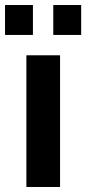

<svg xmlns="http://www.w3.org/2000/svg" viewBox="-44 -744 343 764"><path d="M-24 -605V-724H87V-605ZM168 -605V-724H279V-605ZM61 0V-524H195V0Z"/></svg>

Font: Raleway-v4020
Style: Bold
Weight: 700
Designer: Matt McInerney, Pablo Impallari, Rodrigo Fuenzalida
Foundry: Matt McInerney, Pablo Impallari, Rodrigo Fuenzalida
Version: Version 4.020;PS 004.020;hotconv 1.0.88;makeotf.lib2.5.64775